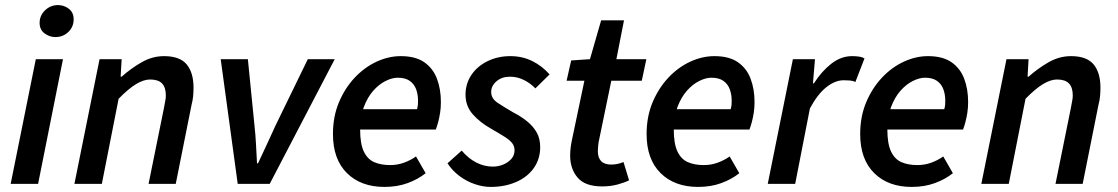

<svg xmlns="http://www.w3.org/2000/svg" viewBox="-20 -724 4401 756"><path d="M22 0 121 -491H228L130 0ZM198 -578Q175 -578 155.5 -592.5Q136 -607 136 -634Q136 -663 157.5 -683.5Q179 -704 208 -704Q232 -704 251 -689.5Q270 -675 270 -648Q270 -618 249 -598Q228 -578 198 -578Z M273 0 372 -491H459L455 -422H459Q496 -455 538 -479Q580 -503 626 -503Q688 -503 715 -470.5Q742 -438 742 -379Q742 -362 740.5 -345.5Q739 -329 734 -310L672 0H565L625 -296Q628 -314 630.5 -325.5Q633 -337 633 -348Q633 -380 618 -395.5Q603 -411 571 -411Q546 -411 516 -393Q486 -375 447 -335L381 0Z M916 0 849 -491H956L982 -230Q986 -194 988 -156Q990 -118 992 -81H996Q1014 -119 1031 -156Q1048 -193 1065 -230L1192 -491H1298L1042 0Z M1494 12Q1401 12 1346 -42.5Q1291 -97 1291 -196Q1291 -265 1314.5 -321Q1338 -377 1376.5 -418Q1415 -459 1462.5 -481Q1510 -503 1558 -503Q1616 -503 1650.5 -479Q1685 -455 1700.5 -414Q1716 -373 1716 -322Q1716 -300 1713 -280.5Q1710 -261 1705.5 -244Q1701 -227 1696 -214H1369L1378 -294H1622Q1625 -305 1625.5 -311.5Q1626 -318 1626 -328Q1626 -352 1618.5 -372.5Q1611 -393 1593.5 -405.5Q1576 -418 1546 -418Q1524 -418 1498 -405Q1472 -392 1449.5 -366.5Q1427 -341 1412.5 -302.5Q1398 -264 1398 -214Q1398 -158 1412.5 -127.5Q1427 -97 1453.5 -85.5Q1480 -74 1516 -74Q1545 -74 1571 -83.5Q1597 -93 1618 -108L1656 -42Q1626 -18 1585 -3Q1544 12 1494 12Z M1912 12Q1882 12 1849.5 1Q1817 -10 1789 -31Q1761 -52 1742 -81L1798 -131Q1824 -100 1855.5 -84Q1887 -68 1920 -68Q1943 -68 1962.5 -76.5Q1982 -85 1994 -99Q2006 -113 2006 -132Q2006 -148 1997 -160Q1988 -172 1967.5 -185Q1947 -198 1914 -217Q1871 -241 1842 -273.5Q1813 -306 1813 -351Q1813 -395 1836.5 -429.5Q1860 -464 1900.5 -483.5Q1941 -503 1989 -503Q2037 -503 2076 -483.5Q2115 -464 2144 -431L2088 -376Q2069 -396 2043 -409Q2017 -422 1988 -422Q1956 -422 1935 -404Q1914 -386 1914 -362Q1914 -336 1939 -319.5Q1964 -303 1998 -283Q2033 -265 2057 -245Q2081 -225 2094 -201Q2107 -177 2107 -145Q2107 -98 2082 -62.5Q2057 -27 2012.5 -7.5Q1968 12 1912 12Z M2351 10Q2284 10 2254.5 -24.5Q2225 -59 2225 -111Q2225 -125 2226.5 -139Q2228 -153 2231 -168L2281 -406H2211L2229 -486L2303 -491L2347 -644H2437L2407 -491H2525L2507 -406H2387L2337 -164Q2336 -155 2335 -147Q2334 -139 2334 -129Q2334 -103 2347 -89.5Q2360 -76 2387 -76Q2401 -76 2413 -79Q2425 -82 2435 -86L2457 -14Q2439 -5 2411.5 2.5Q2384 10 2351 10Z M2729 12Q2636 12 2581 -42.5Q2526 -97 2526 -196Q2526 -265 2549.5 -321Q2573 -377 2611.5 -418Q2650 -459 2697.5 -481Q2745 -503 2793 -503Q2851 -503 2885.5 -479Q2920 -455 2935.5 -414Q2951 -373 2951 -322Q2951 -300 2948 -280.5Q2945 -261 2940.5 -244Q2936 -227 2931 -214H2604L2613 -294H2857Q2860 -305 2860.5 -311.5Q2861 -318 2861 -328Q2861 -352 2853.5 -372.5Q2846 -393 2828.5 -405.5Q2811 -418 2781 -418Q2759 -418 2733 -405Q2707 -392 2684.5 -366.5Q2662 -341 2647.5 -302.5Q2633 -264 2633 -214Q2633 -158 2647.5 -127.5Q2662 -97 2688.5 -85.5Q2715 -74 2751 -74Q2780 -74 2806 -83.5Q2832 -93 2853 -108L2891 -42Q2861 -18 2820 -3Q2779 12 2729 12Z M3003 0 3102 -491H3189L3181 -396H3185Q3214 -442 3252.5 -472.5Q3291 -503 3335 -503Q3351 -503 3363.5 -501Q3376 -499 3384 -494L3348 -401Q3339 -406 3327 -407Q3315 -408 3302 -408Q3268 -408 3233.5 -380.5Q3199 -353 3169 -297L3111 0Z M3570 12Q3477 12 3422 -42.5Q3367 -97 3367 -196Q3367 -265 3390.5 -321Q3414 -377 3452.5 -418Q3491 -459 3538.5 -481Q3586 -503 3634 -503Q3692 -503 3726.5 -479Q3761 -455 3776.5 -414Q3792 -373 3792 -322Q3792 -300 3789 -280.5Q3786 -261 3781.5 -244Q3777 -227 3772 -214H3445L3454 -294H3698Q3701 -305 3701.5 -311.5Q3702 -318 3702 -328Q3702 -352 3694.5 -372.5Q3687 -393 3669.5 -405.5Q3652 -418 3622 -418Q3600 -418 3574 -405Q3548 -392 3525.5 -366.5Q3503 -341 3488.5 -302.5Q3474 -264 3474 -214Q3474 -158 3488.5 -127.5Q3503 -97 3529.5 -85.5Q3556 -74 3592 -74Q3621 -74 3647 -83.5Q3673 -93 3694 -108L3732 -42Q3702 -18 3661 -3Q3620 12 3570 12Z M3844 0 3943 -491H4030L4026 -422H4030Q4067 -455 4109 -479Q4151 -503 4197 -503Q4259 -503 4286 -470.5Q4313 -438 4313 -379Q4313 -362 4311.5 -345.5Q4310 -329 4305 -310L4243 0H4136L4196 -296Q4199 -314 4201.5 -325.5Q4204 -337 4204 -348Q4204 -380 4189 -395.5Q4174 -411 4142 -411Q4117 -411 4087 -393Q4057 -375 4018 -335L3952 0Z"/></svg>

Font: Source Sans 3 ExtraLight SemiBold
Style: Italic
Weight: 600
Italic angle: -11°
Version: Version 3.052;hotconv 1.1.0;makeotfexe 2.6.0